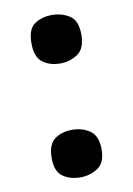

<svg xmlns="http://www.w3.org/2000/svg" viewBox="-69 -592 445 644"><g transform="rotate(-10 153.5 -269.5)"><path d="M153 -381Q117.6 -381 93.3 -399.1Q69 -417.2 69 -464.6Q69 -512 93.3 -529Q117.6 -546 153 -546Q186.7 -546 212.8 -529Q239 -512 239 -464.6Q239 -417.2 212.8 -399.1Q186.7 -381 153 -381ZM153 7Q117.6 7 93.3 -10.5Q69 -28 69 -72.5Q69 -120 93.3 -137.5Q117.6 -155 153 -155Q186.7 -155 212.8 -137.5Q239 -119.9 239 -73Q239 -28 212.8 -10.5Q186.7 7 153 7Z"/></g></svg>

Font: Noto Serif Hentaigana EL
Style: Regular
Weight: 400
Designer: Kazuhiro Yamada
Foundry: nipponia
Version: Version 1.000